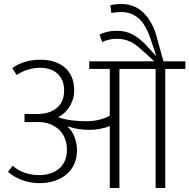

<svg xmlns="http://www.w3.org/2000/svg" viewBox="-20 -935 942 955"><path d="M41 -596Q66 -615 102.5 -626.5Q139 -638 181 -638Q217 -638 248 -628.5Q279 -619 301.5 -600Q324 -581 336.5 -552.5Q349 -524 349 -486Q349 -460 342 -439Q335 -418 323.5 -401Q312 -384 298 -371.5Q284 -359 269 -352Q300 -341 336 -336.5Q372 -332 409 -332Q447 -332 479.5 -341Q512 -350 526 -360V-592H424V-630H747L705 -669Q683 -689 666 -703Q649 -717 632.5 -725.5Q616 -734 598.5 -738Q581 -742 558 -742Q538 -742 519.5 -737Q501 -732 488 -726L475 -763Q490 -771 512.5 -776.5Q535 -782 559 -782Q607 -782 642 -762.5Q677 -743 710 -707L755 -658H757L730 -738Q704 -816 667.5 -845.5Q631 -875 586 -875Q570 -875 557.5 -874Q545 -873 534 -870L529 -909Q537 -911 550 -913Q563 -915 583 -915Q650 -915 694 -871Q738 -827 757 -760L793 -630H902V-592H802V0H754V-592H574V0H526V-308Q507 -300 479.5 -294.5Q452 -289 426 -289Q368 -289 318 -306L317 -304Q340 -284 351.5 -251Q363 -218 363 -188Q363 -150 349.5 -119.5Q336 -89 311 -68Q286 -47 252 -35.5Q218 -24 177 -24Q129 -24 87 -40.5Q45 -57 20 -80L43 -111Q68 -88 102.5 -76Q137 -64 176 -64Q204 -64 229 -72Q254 -80 273 -95.5Q292 -111 302.5 -135Q313 -159 313 -191Q313 -218 304 -243Q295 -268 277 -286.5Q259 -305 232 -316.5Q205 -328 169 -328H102V-368H166Q226 -368 262.5 -398Q299 -428 299 -485Q299 -514 289.5 -535.5Q280 -557 263.5 -571Q247 -585 225 -591.5Q203 -598 178 -598Q151 -598 120 -589Q89 -580 63 -562Z"/></svg>

Font: Ek Mukta ExtraLight
Style: Regular
Weight: 275
Designer: Girish Dalvi and Yashodeep Gholap
Foundry: Ek Type
Version: Version 2.538;PS 1.002;hotconv 16.6.51;makeotf.lib2.5.65220;